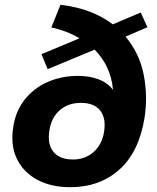

<svg xmlns="http://www.w3.org/2000/svg" viewBox="-20 -766 652 797"><path d="M272 11Q190 11 132.5 -21Q75 -53 49 -109Q23 -165 35 -239Q45 -305 82.5 -352.5Q120 -400 177.5 -425.5Q235 -451 304 -451Q351 -451 388.5 -437Q426 -423 449 -393Q441 -490 373 -560L178 -479L152 -541L310 -607Q256 -639 193 -652L231 -746Q300 -738 354 -717Q408 -696 448 -665L564 -714L592 -653L501 -614Q559 -545 576.5 -456Q594 -367 580 -277Q557 -135 475.5 -62Q394 11 272 11ZM283 -104Q334 -104 369 -135.5Q404 -167 412 -219Q421 -275 396 -307Q371 -339 316 -339Q263 -339 228 -308.5Q193 -278 185 -224Q176 -167 202 -135.5Q228 -104 283 -104Z"/></svg>

Font: Winston
Style: Bold Italic
Weight: 700
Italic angle: -9°
Designer: Original fonts by Vernon Adams / Changes by Cristiano Sobral
Foundry: Original fonts by Vernon Adams / Changes by Cristiano Sobral
Version: Version 2.503;July 17, 2020;FontCreator 13.0.0.2655 64-bit